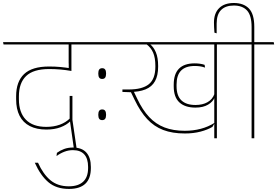

<svg xmlns="http://www.w3.org/2000/svg" viewBox="-34 -900 1805 1250"><path d="M347 -610.5H535L532 -625.5H344ZM430 -615.5H413V-487L430 -487.5ZM-11 -610.5H553.5L550 -625.5H-14ZM413.5 -447.5 431 -438V-616H413.5ZM437.5 -275.5H419.5V-117.5L421 -116L447 67.5H465L437.5 -119.5ZM267.5 -74Q180 -74 134.5 -120.8Q89 -167.5 89 -254V-272.5Q89 -360 136.2 -405.2Q183.5 -450.5 286 -450.5Q322 -450.5 357.8 -447.5Q393.5 -444.5 431 -438V-454.5Q394 -460.5 359.2 -463.8Q324.5 -467 285.5 -467Q174.5 -467 122.8 -417.8Q71 -368.5 71 -273.5V-253.5Q71 -190 93.5 -146Q116 -102 160.2 -79.2Q204.5 -56.5 268 -56.5Q319.5 -56.5 359.2 -71.2Q399 -86 424 -111L422.5 -130.5Q394.5 -102.5 355.2 -88.2Q316 -74 267.5 -74Z M213.5 159.5H192.5Q229.5 242.5 281 286.2Q332.5 330 415 330Q486 330 521.8 296Q557.5 262 557.5 194.5V186.5Q557.5 126 528.2 93.2Q499 60.5 440.5 60.5Q409 60.5 383.2 70Q357.5 79.5 336.5 95L334 116Q358.5 98 385.2 87.8Q412 77.5 441 77.5Q489.5 77.5 514.5 105Q539.5 132.5 539.5 186.5V194Q539.5 253.5 507.2 283.2Q475 313 414 313Q342 313 294.5 273.5Q247 234 213.5 159.5Z M532.5 -610.5H739L736 -625.5H529.5ZM631 -386Q618 -386 612 -394.5Q606 -403 606 -419V-424Q606 -439 612 -447.5Q618 -456 631.5 -456Q644.5 -456 650.5 -447.5Q656.5 -439 656.5 -424V-419Q656.5 -403 650.5 -394.5Q644.5 -386 631 -386ZM631 -118Q618 -118 612 -126.5Q606 -135 606 -150.5V-155.5Q606 -170.5 612 -179Q618 -187.5 631.5 -187.5Q644.5 -187.5 650.5 -179Q656.5 -170.5 656.5 -155.5V-150.5Q656.5 -135 650.5 -126.5Q644.5 -118 631 -118Z M1378 -615H1361V0H1378ZM1292 -610.5H1508L1504.5 -625.5H1288.5ZM721 -610.5H1457.5L1454.5 -625.5H718ZM995.5 -470.5Q995.5 -524 981 -559Q966.5 -594 940 -614.5H916.5Q948.5 -591 963 -557.2Q977.5 -523.5 977.5 -470.5V-466Q977.5 -386 935 -351.8Q892.5 -317.5 804 -317.5H763L786.5 -301H807Q871.5 -301 913.2 -318Q955 -335 975.2 -371.5Q995.5 -408 995.5 -466ZM1349 -74 1363 -97.5V-100.5Q1322.5 -74.5 1273.2 -61.5Q1224 -48.5 1169 -48.5Q1094 -48.5 1037.2 -70.2Q980.5 -92 937.2 -138Q894 -184 859.5 -257L834.5 -309L763 -317.5V-301.5L818.5 -299.5L842.5 -250Q879 -173.5 924 -125Q969 -76.5 1028.5 -53.8Q1088 -31 1169.5 -31Q1225.5 -31 1272 -43.2Q1318.5 -55.5 1349 -74ZM1238.5 -199.5Q1288 -199.5 1320.2 -218.5Q1352.5 -237.5 1363.5 -266H1365L1362.5 -289.5Q1349.5 -253 1317.2 -234.8Q1285 -216.5 1238.5 -216.5Q1178.5 -216.5 1147 -246.5Q1115.5 -276.5 1115.5 -339V-349.5Q1115.5 -410.5 1145 -440.5Q1174.5 -470.5 1234 -470.5Q1252 -470.5 1267.8 -468.2Q1283.5 -466 1301 -460L1298 -478Q1283.5 -483 1267.2 -485.2Q1251 -487.5 1233 -487.5Q1165.5 -487.5 1131.2 -453Q1097 -418.5 1097 -349.5V-338Q1097 -267.5 1133.8 -233.5Q1170.5 -199.5 1238.5 -199.5Z M1621.5 0V-615H1604V0ZM1751 -610.5 1748 -625.5H1475L1478 -610.5ZM1488.5 -880.5Q1426.5 -880.5 1392.8 -847.2Q1359 -814 1359 -753Q1359 -739 1359.8 -722.8Q1360.5 -706.5 1362 -687.5L1376.5 -683V-746.5Q1376.5 -805.5 1405.2 -834.8Q1434 -864 1488.5 -864Q1544.5 -864 1574.2 -831.8Q1604 -799.5 1604 -724V-622H1621.5V-725.5Q1621.5 -808.5 1586.8 -844.5Q1552 -880.5 1488.5 -880.5Z"/></svg>

Font: Anek Devanagari Thin
Style: Regular
Weight: 250
Designer: Kailash Malviya (Devanagari) & Yesha Goshar (Latin)
Foundry: Ek Type
Version: Version 1.003